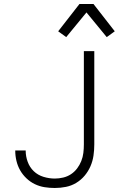

<svg xmlns="http://www.w3.org/2000/svg" viewBox="-20 -925 592 957"><path d="M253 12Q227 12 202 8Q177 4 154 -7Q131 -18 112 -36Q93 -54 80.5 -76Q68 -98 62 -123Q56 -148 56 -174V-175H108V-174Q108 -146 118 -118.5Q128 -91 148.5 -71.5Q169 -52 197 -43.5Q225 -35 253 -35Q274 -35 295 -40Q316 -45 333.5 -56.5Q351 -68 364 -85Q377 -102 385 -122Q393 -142 395.5 -163Q398 -184 398 -205V-670H450V-205Q450 -177 446 -149.5Q442 -122 431 -96.5Q420 -71 402 -49.5Q384 -28 360 -13.5Q336 1 308.5 6.5Q281 12 253 12ZM310 -740 270 -769 376 -905H446L552 -769L512 -740L411 -863Z"/></svg>

Font: Lode Dark
Style: Regular
Weight: 400
Monospace: yes
Designer: Belleve Invis
Foundry: Belleve Invis
Version: Version 29.2.0; ttfautohint (v1.8.3)